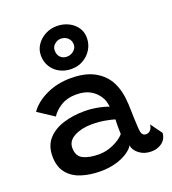

<svg xmlns="http://www.w3.org/2000/svg" viewBox="-150 -943 955 1065"><g transform="rotate(-20 328.0 -411.0)"><path d="M262 9.5Q199.5 9.5 148.5 -7Q97.5 -23.5 67.5 -61Q37.5 -98.5 37.5 -160.5Q37.5 -221.5 71.5 -260Q105.5 -298.5 163 -316.8Q220.5 -335 290 -335Q320.5 -335 349.5 -330.5Q378.5 -326 400.2 -320Q422 -314 430 -310Q428.5 -325.5 424 -341.8Q419.5 -358 411 -370Q393.5 -399.5 360.8 -418.5Q328 -437.5 277.5 -437.5Q225 -437.5 187.5 -414.5Q150 -391.5 131 -361L36.5 -423Q69.5 -471 135 -502Q200.5 -533 281 -533Q366.5 -533 421.5 -501.8Q476.5 -470.5 502.5 -418.5Q515.5 -392.5 523 -361.5Q530.5 -330.5 533 -286.5Q534 -242.5 535.2 -209.8Q536.5 -177 538 -152Q539.5 -117.5 547.2 -107.5Q555 -97.5 568.5 -97.5Q583.5 -97.5 594.2 -109Q605 -120.5 607 -141.5L656.5 -73Q653 -37 626.8 -17.2Q600.5 2.5 563.5 2.5Q521.5 2.5 492.5 -20Q463.5 -42.5 460 -71Q450.5 -52.5 423 -33.8Q395.5 -15 354.2 -2.8Q313 9.5 262 9.5ZM285 -82Q329 -82 371.2 -101.2Q413.5 -120.5 436 -146.5Q434 -199 436 -233Q422.5 -238 385 -245.2Q347.5 -252.5 302 -252.5Q242.5 -252.5 199.8 -230Q157 -207.5 157 -166Q157 -117 192.5 -99.5Q228 -82 285 -82ZM304 -579Q266.5 -579 235.8 -595Q205 -611 186.8 -640Q168.5 -669 168.5 -707.5Q168.5 -741.5 187.5 -769.5Q206.5 -797.5 237.8 -814.2Q269 -831 305.5 -831Q343 -831 374 -816Q405 -801 423.5 -774.5Q442 -748 442 -713.5Q442 -676.5 423.8 -646Q405.5 -615.5 374.2 -597.2Q343 -579 304 -579ZM303 -652Q326 -652 343.5 -667Q361 -682 361 -702.5Q361 -726 344.8 -741.8Q328.5 -757.5 303 -757.5Q283.5 -757.5 266.8 -743Q250 -728.5 250 -708.5Q250 -681.5 264.8 -666.8Q279.5 -652 303 -652Z"/></g></svg>

Font: Grandstander Medium
Style: Regular
Weight: 500
Designer: Tyler Finck
Foundry: Etcetera Type Co
Version: Version 1.200; ttfautohint (v1.8.3)